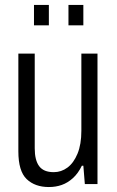

<svg xmlns="http://www.w3.org/2000/svg" viewBox="-20 -742 472 774"><path d="M177 12Q121 12 87.5 -20Q54 -52 54 -132V-526H120V-144Q120 -120 124.5 -102Q129 -84 138 -72Q147 -60 161.5 -54Q176 -48 197 -48Q227 -48 252 -66.5Q277 -85 292.5 -122.5Q308 -160 308 -215V-526H373V0H322L316 -74H310Q295 -43 274 -24Q253 -5 229 3.5Q205 12 177 12ZM117 -640V-722H177V-640ZM256 -640V-722H316V-640Z"/></svg>

Font: Archivo Condensed Light
Style: Regular
Weight: 300
Width: 3
Designer: Hector Gatti
Foundry: Omnibus-Type
Version: Version 2.001